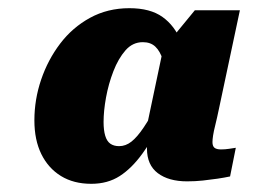

<svg xmlns="http://www.w3.org/2000/svg" viewBox="-20 -745 654 469"><path d="M437 -302Q392 -302 365.5 -322Q339 -342 339 -382Q339 -387 339.5 -394.5Q340 -402 340 -412L332 -405L379 -628L387 -636L456 -720H566L515 -480Q510 -456 506 -440Q502 -424 500.5 -414Q499 -404 499 -398Q499 -388 504 -384Q509 -380 520 -380Q530 -380 539.5 -381.5Q549 -383 556 -384L542 -314Q528 -311 511 -308.5Q494 -306 475.5 -304Q457 -302 437 -302ZM203 -296Q160 -296 129 -315Q98 -334 81 -368.5Q64 -403 64 -451Q64 -502 80.5 -550.5Q97 -599 127 -638.5Q157 -678 200 -701.5Q243 -725 296 -725Q347 -725 377 -703.5Q407 -682 422 -644Q437 -606 439 -556L388 -553Q384 -579 377.5 -599.5Q371 -620 359.5 -631Q348 -642 329 -642Q304 -642 286.5 -622Q269 -602 257 -571Q245 -540 239 -507Q233 -474 233 -447Q233 -427 237 -413.5Q241 -400 249.5 -394Q258 -388 271 -388Q287 -388 301 -399Q315 -410 330.5 -433Q346 -456 366 -492L382 -457Q354 -406 328 -370Q302 -334 272.5 -315Q243 -296 203 -296Z"/></svg>

Font: Roboto Serif 20pt ExtraBold
Style: Italic
Weight: 800
Italic angle: -10°
Version: Version 1.007